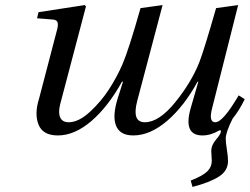

<svg xmlns="http://www.w3.org/2000/svg" viewBox="-20 -522 985 757"><path d="M126 -450 132 -474 314 -502 319 -497 217 -110Q209 -77 217.5 -58.5Q226 -40 251 -40Q290 -40 334.5 -81Q379 -122 410.5 -171Q442 -220 463 -269Q488 -327 534 -490L621 -502L521 -124Q499 -40 551 -40Q607 -40 671 -119Q735 -198 766 -277Q785 -326 832 -490L919 -502L816 -94Q802 -40 829 -40Q859 -40 921 -146L945 -131Q923 -86 897 -54Q870 0 870 24Q870 40 874.5 67.5Q879 95 879 113Q879 151 843.5 174Q808 197 739 215L732 190Q780 171 797.5 153.5Q815 136 815 112Q815 107 814 93.5Q813 80 813 74Q813 50 832 28Q851 6 851 -4Q851 -11 843 -7Q811 12 778 12Q701 12 732 -96L762 -200H759Q706 -103 639 -45.5Q572 12 505 12Q453 12 437.5 -26.5Q422 -65 445 -137L465 -200H461Q406 -101 340 -44.5Q274 12 208 12Q149 12 132 -30.5Q115 -73 134 -133L203 -397Q210 -420 207.5 -432Q205 -444 188 -445Z"/></svg>

Font: Heuristica
Style: Italic
Weight: 400
Italic angle: -13°
Version: Version 1.0.2